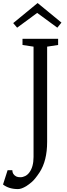

<svg xmlns="http://www.w3.org/2000/svg" viewBox="-97 -997 450 1290"><path d="M219.7 -43.5Q219.7 83 168.9 161.1Q137.7 208 116 226.3Q94.2 244.6 79.1 253.9Q46.4 273.4 23.9 273.4Q-37.1 273.4 -76.7 242.7L-45.9 146.5H-14.2Q-14.2 174.3 11.7 188.5Q22.5 193.8 39.3 193.8Q56.2 193.8 72.3 185.8Q88.4 177.7 100.6 161.1Q128.4 123.5 128.4 57.6V-683.6L54.2 -694.8V-736.3H293.5V-694.8L219.7 -683.6ZM155.8 -976.6 315.9 -845.2 288.1 -811 152.8 -910.2 18.1 -811 -8.3 -841.8Z"/></svg>

Font: Habibi
Style: Regular
Weight: 400
Designer: Magnus Gaarde
Foundry: Magnus Gaarde
Version: Version 1.001